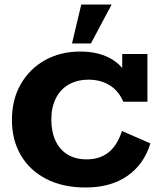

<svg xmlns="http://www.w3.org/2000/svg" viewBox="-20 -823 715 853"><path d="M360 10Q259 10 185.5 -28Q112 -66 72.5 -133.5Q33 -201 33 -290Q33 -381 72.5 -449.5Q112 -518 180.5 -556Q249 -594 336 -594Q422 -594 480 -558Q538 -522 563 -448L523 -474V-583H635V-371H528Q506 -421 466 -445Q426 -469 374 -469Q323 -469 285.5 -447.5Q248 -426 228 -386Q208 -346 208 -292Q208 -237 227 -197Q246 -157 281 -136Q316 -115 365 -115Q422 -115 461 -145Q500 -175 522 -241L648 -186Q620 -93 546 -41.5Q472 10 360 10ZM300 -630 341 -803H476L384 -630Z"/></svg>

Font: Rokkitt SemiBold ExtraBold
Style: Regular
Weight: 800
Version: Version 3.103